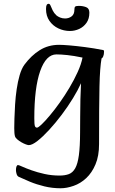

<svg xmlns="http://www.w3.org/2000/svg" viewBox="-20 -764 617 1028"><path d="M304.3 244Q259.6 244 217.6 233.8Q175.5 223.6 140.3 209Q105.1 194.3 81 183Q72.3 179.1 68.9 167.6Q65.4 156 65.4 147.1Q65.4 134 68.5 126.8Q71.6 119.7 76.5 119.7Q80.7 119.7 99.6 128.3Q118.4 136.9 149 147.8Q179.7 158.8 218.1 167.4Q256.6 176 299 176Q327.8 176 348.7 168.2Q369.6 160.3 382.9 136.6Q396.1 112.9 402.3 67.2Q408.5 21.6 408.8 -53.6Q409.1 -88.5 409.3 -136.5Q409.5 -184.5 410.5 -233.3Q411.6 -282 413.8 -318.5Q397.9 -282.7 370.8 -238.2Q343.6 -193.7 310.3 -149.5Q277.1 -105.4 243.2 -68.6Q209.4 -31.9 180.8 -9.5Q152.2 13 134.1 13Q129.2 13 118 8.9Q106.8 4.8 94.3 -2.4Q81.8 -9.6 72.1 -18.1Q62.3 -26.5 60 -35.1Q56.3 -47.8 56.3 -78.1Q56.3 -96.8 57.3 -130.4Q58.3 -163.9 60.8 -204.7Q63.3 -245.5 69.3 -286.4Q75.3 -327.3 85.3 -361.7Q95.3 -396 110.3 -417Q147 -466.7 192.7 -495.3Q238.3 -524 296.4 -524Q315.5 -524 351.8 -521Q388 -517.9 435 -511.9Q482.1 -505.9 532.1 -496Q534 -495.7 535.5 -494.4Q537 -493.1 537 -487.5Q537 -472.4 532.6 -462Q528.1 -451.7 523.8 -451.7Q519.4 -427.1 516.6 -390.6Q513.7 -354.1 512.6 -300.3Q511.4 -246.5 510.9 -171Q510.4 -95.5 510.4 7.6Q510.4 71 491.3 116Q472.3 161.1 441.8 189.6Q411.4 218.1 374.3 231Q337.3 244 304.3 244ZM178.1 -80.6Q184.9 -80.6 203.3 -98.2Q221.8 -115.8 247 -145.9Q272.3 -175.9 299.6 -214.2Q326.9 -252.5 352 -294.7Q377.1 -336.9 396 -378.5Q414.9 -420.1 421.8 -455.7Q375 -465.5 340.6 -469.1Q306.2 -472.7 282.1 -472.7Q226.6 -472.7 195.1 -383.3Q163.7 -294 163.7 -131Q163.7 -97.2 166.9 -88.9Q170.1 -80.6 178.1 -80.6ZM354.4 -598.1Q321.8 -598.1 292.4 -612Q263.1 -625.8 244.7 -652.3Q226.4 -678.7 226.4 -715.4Q226.4 -731.6 230 -737.6Q233.7 -743.6 240.7 -743.6Q247 -743.6 251.1 -732.9Q255.2 -722.2 262.2 -708Q269.2 -693.8 281.7 -682Q289.4 -675.3 301.7 -670.2Q313.9 -665.1 328.6 -665.1Q348.1 -665.1 363.2 -676.2Q378.3 -687.4 378.3 -711.6Q378.3 -723.9 382.3 -728.2Q386.3 -732.5 402.2 -732.5Q423.2 -732.5 440.9 -725.8Q458.5 -719.1 458.5 -696.1Q458.5 -663.8 443.2 -641.8Q427.8 -619.9 404 -609Q380.2 -598.1 354.4 -598.1Z"/></svg>

Font: Briem Hand Thin
Style: Regular
Weight: 100
Designer: Gunnlaugur SE Briem, Eben Sorkin
Foundry: Sorkin Type Co.
Version: Version 1.003